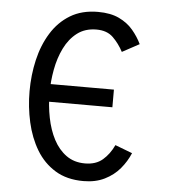

<svg xmlns="http://www.w3.org/2000/svg" viewBox="-52 -759 720 818"><g transform="rotate(5 308.0 -350.0)"><path d="M96.5 -312.5V-388H430.5V-312.5ZM334.5 11.5Q263.5 11.5 213.8 -19Q164 -49.5 133 -101.2Q102 -153 87.5 -217.8Q73 -282.5 73 -350Q73 -419.5 88 -484.2Q103 -549 134.8 -600.5Q166.5 -652 216 -682Q265.5 -712 334.5 -712Q388.5 -712 425 -694.5Q461.5 -677 485 -649Q508.5 -621 523 -590.5L450 -551Q431.5 -586 405.5 -611.2Q379.5 -636.5 334.5 -636.5Q286 -636.5 252.2 -610.8Q218.5 -585 197.8 -542.8Q177 -500.5 167.8 -450Q158.5 -399.5 158.5 -350Q158.5 -296 168.8 -244.5Q179 -193 200.2 -152.5Q221.5 -112 254.8 -88Q288 -64 334.5 -64Q381.5 -64 410.2 -88.8Q439 -113.5 457.5 -153L531 -125Q516 -89 490 -58Q464 -27 425.2 -7.8Q386.5 11.5 334.5 11.5Z"/></g></svg>

Font: Overpass Mono
Style: Regular
Weight: 400
Designer: Delve Withrington, Dave Bailey
Foundry: Delve Fonts LLC
Version: Version 4.000